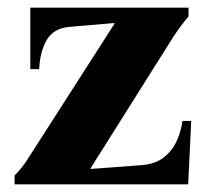

<svg xmlns="http://www.w3.org/2000/svg" viewBox="-20 -480 541 500"><path d="M18 0V-23Q28 -33 37.5 -45Q47 -57 58 -75L278 -418V-420L160 -410Q119 -406 101.5 -375.5Q84 -345 82 -300H59V-460H471V-437Q462 -427 452 -413.5Q442 -400 432 -385L216 -42V-40L350 -50Q385 -53 407 -70.5Q429 -88 440.5 -113.5Q452 -139 455 -165H478L470 0Z"/></svg>

Font: Bona Nova SC
Style: Bold
Weight: 700
Designer: Mateusz Machalski
Foundry: Capitalics
Version: Version 4.001; ttfautohint (v1.8.4.7-5d5b)